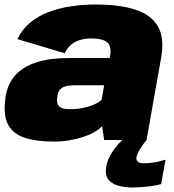

<svg xmlns="http://www.w3.org/2000/svg" viewBox="-20 -619 768 849"><path d="M218.5 7Q253.5 7 286.5 1.5Q319.5 -4 348 -13.5Q376.5 -23 398 -35.2Q419.5 -47.5 431.5 -61.5L440.5 0H628L692.5 -363.5Q708 -450 678.8 -501.5Q649.5 -553 579.5 -576Q509.5 -599 402.5 -599Q346.5 -599 293.5 -591Q240.5 -583 194.2 -565.5Q148 -548 112.8 -518.5Q77.5 -489 57 -446L266.5 -383.5Q278.5 -409.5 297.5 -423.8Q316.5 -438 338.5 -443.5Q360.5 -449 382 -449Q413 -449 433.5 -442.8Q454 -436.5 462.8 -420.5Q471.5 -404.5 467.5 -376L465 -362.5H283.5Q245.5 -362.5 206.8 -357.8Q168 -353 133 -340.8Q98 -328.5 70 -307.2Q42 -286 24.2 -252.8Q6.5 -219.5 2.5 -173Q-5 -104.5 17.2 -65.2Q39.5 -26 90.2 -9.5Q141 7 218.5 7ZM293.5 -136Q270.5 -136 256 -140.5Q241.5 -145 236 -156.5Q230.5 -168 233 -189.5Q235 -206.5 241.2 -217Q247.5 -227.5 257.8 -232.8Q268 -238 282.5 -240Q297 -242 316 -242H440.5L429.5 -178Q416.5 -165.5 394 -156Q371.5 -146.5 345 -141.2Q318.5 -136 293.5 -136ZM565.5 210Q594.5 210 621.2 207.2Q648 204.5 667.5 200.8Q687 197 692.5 195L712 87Q705.5 89.5 689.5 93.5Q673.5 97.5 654.2 100.2Q635 103 617.5 103Q599.5 103 591.2 97Q583 91 583 81.5Q583 71 591 55.2Q599 39.5 609.8 24Q620.5 8.5 628.5 0H521Q504 15.5 487 38Q470 60.5 459 86.2Q448 112 448 137.5Q448 165.5 464.8 181.2Q481.5 197 508.5 203.5Q535.5 210 565.5 210Z"/></svg>

Font: Anybody Thin Black
Style: Italic
Weight: 900
Italic angle: -10°
Version: Version 1.113;gftools[0.9.25]